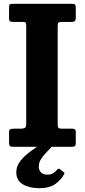

<svg xmlns="http://www.w3.org/2000/svg" viewBox="-20 -770 445 1007"><path d="M282.5 -633V-117Q282.5 -103 287.2 -99Q292 -95 305.5 -95H360Q377.5 -95 377.5 -78.5V-20.5Q377.5 -7.5 373 -3.8Q368.5 0 355 0H50Q36 0 31.8 -4.2Q27.5 -8.5 27.5 -22V-76Q27.5 -88 32.8 -91.5Q38 -95 53 -95H89Q102.5 -95 110 -99Q117.5 -103 117.5 -119.5V-633Q117.5 -646 115 -650.5Q112.5 -655 99 -655H49.5Q36.5 -655 32 -658.8Q27.5 -662.5 27.5 -674.5V-729.5Q27.5 -743 30.8 -746.5Q34 -750 47.5 -750H355Q369.5 -750 373.5 -746Q377.5 -742 377.5 -727.5V-679Q377.5 -663.5 372.2 -659.2Q367 -655 354 -655H304.5Q290.5 -655 286.5 -651Q282.5 -647 282.5 -633ZM186 217Q134.5 217 100 196.8Q65.5 176.5 65.5 133.5Q65.5 107 80.2 84Q95 61 118 41.5Q141 22 165.8 5.8Q190.5 -10.5 210.5 -24Q219 -29.5 228.8 -27.2Q238.5 -25 242 -21.5Q251 -13.5 252.5 -8.8Q254 -4 248 3Q236.5 16 221.2 31.5Q206 47 194.8 65Q183.5 83 183.5 103.5Q183.5 122.5 194.8 134.2Q206 146 228.5 146Q247 146 259 138.2Q271 130.5 279 120.5Q286.5 111 293.5 117L313 132Q318 135.5 318 138Q318 140.5 315 146Q300 173.5 269.8 195.2Q239.5 217 186 217Z"/></svg>

Font: Besley* Narrow
Style: Bold
Weight: 700
Width: 4
Designer: Owen Earl
Foundry: indestructible type*
Version: Version 3.000; ttfautohint (v1.8.3)